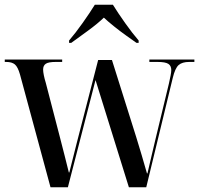

<svg xmlns="http://www.w3.org/2000/svg" viewBox="-20 -786 836 806"><path d="M64 -473Q55 -505 42.5 -515.5Q30 -526 6 -526H0V-536H241V-526H214Q184 -526 172.5 -518.5Q161 -511 161 -494Q161 -485 164 -470Q167 -455 172 -439L232 -208Q242 -169 251.5 -132Q261 -95 269 -62H271Q279 -92 287 -125.5Q295 -159 303 -189L392 -534H450L552 -210Q563 -175 575 -134Q587 -93 597 -58H599Q606 -89 615.5 -129Q625 -169 633 -203L689 -435Q693 -453 696 -468Q699 -483 699 -492Q699 -510 686.5 -518Q674 -526 641 -526H607V-536H796V-526H774Q745 -526 730 -513Q715 -500 705 -458L594 0H521L381 -450L265 0H192ZM270 -616Q296 -646 326.5 -689Q357 -732 378 -766H454Q475 -732 505.5 -689Q536 -646 562 -616V-606H553Q536 -618 510 -636.5Q484 -655 458.5 -675.5Q433 -696 416 -712Q389 -686 348.5 -656.5Q308 -627 279 -606H270Z"/></svg>

Font: Noto Serif Display SemiCondensed Medium
Style: Regular
Weight: 500
Width: 4
Designer: Monotype Design Team
Foundry: Monotype Imaging Inc.
Version: Version 2.009